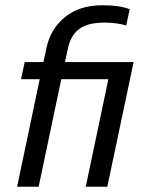

<svg xmlns="http://www.w3.org/2000/svg" viewBox="-20 -710 555 730"><path d="M45 0 131 -409H60L74 -474H145L157 -529Q172 -600 227 -645Q282 -690 369 -690Q436 -690 473 -675L460 -613Q446 -618 423 -621Q400 -624 376 -624Q314 -624 282 -600.5Q250 -577 239 -529L227 -474H488L388 0H306L392 -409H213L127 0Z"/></svg>

Font: Kanit Light
Style: Italic
Weight: 300
Italic angle: -12°
Designer: Katatrad Team
Foundry: CadsonDemak
Version: Version 2.000; ttfautohint (v1.8.3)